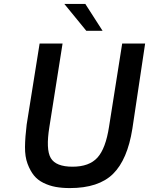

<svg xmlns="http://www.w3.org/2000/svg" viewBox="-20 -954 760 979"><path d="M308 -934H415L503 -797H420ZM116 -319 182 -732H299L232 -308Q213 -192 239 -148Q265 -104 350 -104Q435 -104 477 -150.5Q519 -197 536 -308L603 -732H720L655 -298Q630 -140 556.5 -67.5Q483 5 336 5Q296 5 263.5 -1Q231 -7 201.5 -21.5Q172 -36 153 -59.5Q134 -83 120.5 -119Q107 -155 107.5 -204.5Q108 -254 116 -319Z"/></svg>

Font: Exo
Style: Demi Bold Italic
Weight: 600
Designer: Natanael Gama
Version: Version 1